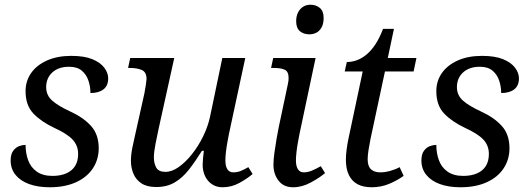

<svg xmlns="http://www.w3.org/2000/svg" viewBox="-20 -781 2239 811"><path d="M190 10Q140 10 103 -3.5Q66 -17 45.5 -42.5Q25 -68 25 -103Q25 -130 36 -144.5Q47 -159 61.5 -164Q76 -169 88 -169Q88 -134 99 -104Q110 -74 135.5 -56Q161 -38 202 -38Q235 -38 259.5 -48.5Q284 -59 297 -79.5Q310 -100 310 -131Q310 -166 287 -191Q264 -216 209 -241Q154 -267 121 -301.5Q88 -336 88 -396Q88 -439 111.5 -472.5Q135 -506 178.5 -525.5Q222 -545 281 -545Q336 -545 370 -531Q404 -517 420.5 -495Q437 -473 437 -450Q437 -419 417 -403.5Q397 -388 362 -388Q362 -415 353.5 -440.5Q345 -466 325.5 -482.5Q306 -499 272 -499Q227 -499 201 -475Q175 -451 175 -413Q175 -379 200 -356.5Q225 -334 277 -310Q332 -285 364.5 -249Q397 -213 397 -155Q397 -107 372 -69.5Q347 -32 300.5 -11Q254 10 190 10Z M920 10Q894 10 875 -3Q856 -16 846 -37.5Q836 -59 836 -85Q836 -96 837.5 -112Q839 -128 841 -144H833Q805 -99 778 -64.5Q751 -30 718 -10.5Q685 9 640 9Q601 9 577.5 -6.5Q554 -22 543.5 -47.5Q533 -73 533 -102Q533 -127 539 -157Q545 -187 551 -212L590 -387Q593 -401 596 -422Q599 -443 599 -447Q599 -477 578.5 -485.5Q558 -494 529 -494H521L530 -536H716L650 -237Q644 -210 637 -174Q630 -138 630 -116Q630 -91 640 -73Q650 -55 679 -55Q706 -55 735 -75.5Q764 -96 791 -130Q818 -164 838 -205Q858 -246 867 -287L919 -536H1016L947 -215Q945 -204 941 -183Q937 -162 934.5 -140Q932 -118 932 -104Q932 -79 940.5 -66Q949 -53 965 -53Q982 -53 996 -58.5Q1010 -64 1029 -75L1047 -46Q1025 -27 991.5 -8.5Q958 10 920 10Z M1218 10Q1178 10 1156.5 -18Q1135 -46 1135 -85Q1135 -106 1139 -135Q1143 -164 1148 -193.5Q1153 -223 1157 -242L1196 -426Q1198 -434 1198.5 -440.5Q1199 -447 1199 -452Q1199 -479 1182.5 -486.5Q1166 -494 1138 -494H1125L1134 -536H1313L1245 -215Q1243 -204 1239 -183Q1235 -162 1232.5 -140Q1230 -118 1230 -104Q1230 -79 1238.5 -66Q1247 -53 1263 -53Q1280 -53 1298 -60.5Q1316 -68 1335 -79L1353 -50Q1331 -31 1293.5 -10.5Q1256 10 1218 10ZM1287 -636Q1262 -636 1246.5 -649.5Q1231 -663 1231 -691Q1231 -712 1238.5 -727.5Q1246 -743 1259.5 -752Q1273 -761 1291 -761Q1315 -761 1331 -747.5Q1347 -734 1347 -706Q1347 -680 1338 -664.5Q1329 -649 1315.5 -642.5Q1302 -636 1287 -636Z M1550 10Q1514 10 1490 -3Q1466 -16 1453.5 -42Q1441 -68 1441 -107Q1441 -125 1444 -148.5Q1447 -172 1451 -191L1512 -479H1436L1445 -519Q1466 -519 1487 -526.5Q1508 -534 1528 -550.5Q1548 -567 1565.5 -593.5Q1583 -620 1598 -659H1644L1618 -536H1739L1727 -479H1606L1545 -194Q1540 -169 1536.5 -146.5Q1533 -124 1533 -108Q1533 -79 1547 -66Q1561 -53 1586 -53Q1607 -53 1629.5 -59.5Q1652 -66 1668 -75L1685 -38Q1655 -17 1621.5 -3.5Q1588 10 1550 10Z M1925 10Q1875 10 1838 -3.5Q1801 -17 1780.5 -42.5Q1760 -68 1760 -103Q1760 -130 1771 -144.5Q1782 -159 1796.5 -164Q1811 -169 1823 -169Q1823 -134 1834 -104Q1845 -74 1870.5 -56Q1896 -38 1937 -38Q1970 -38 1994.5 -48.5Q2019 -59 2032 -79.5Q2045 -100 2045 -131Q2045 -166 2022 -191Q1999 -216 1944 -241Q1889 -267 1856 -301.5Q1823 -336 1823 -396Q1823 -439 1846.5 -472.5Q1870 -506 1913.5 -525.5Q1957 -545 2016 -545Q2071 -545 2105 -531Q2139 -517 2155.5 -495Q2172 -473 2172 -450Q2172 -419 2152 -403.5Q2132 -388 2097 -388Q2097 -415 2088.5 -440.5Q2080 -466 2060.5 -482.5Q2041 -499 2007 -499Q1962 -499 1936 -475Q1910 -451 1910 -413Q1910 -379 1935 -356.5Q1960 -334 2012 -310Q2067 -285 2099.5 -249Q2132 -213 2132 -155Q2132 -107 2107 -69.5Q2082 -32 2035.5 -11Q1989 10 1925 10Z"/></svg>

Font: Noto Serif
Style: Italic
Weight: 400
Italic angle: -12°
Designer: Monotype Design Team
Foundry: Monotype Imaging Inc.
Version: Version 2.013